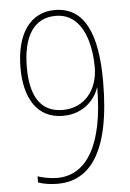

<svg xmlns="http://www.w3.org/2000/svg" viewBox="-53 -764 553 814"><g transform="rotate(-5 223.5 -356.5)"><path d="M389 -406C389 -604 339 -724 211 -724C106 -724 45 -636 45 -492C45 -362 98 -274 207 -274C302 -274 348 -340 361 -381H362C361 -137 285 -14 160 -14C130 -14 97 -21 77 -28V-2C97 6 130 11 160 11C289 11 389 -91 389 -406ZM212 -699C337 -699 359 -547 359 -469C359 -373 303 -299 208 -299C110 -299 72 -376 72 -491C72 -624 120 -699 212 -699Z"/></g></svg>

Font: Noto Sans Gujarati UI Condensed Thin
Style: Regular
Weight: 100
Width: 3
Designer: Jelle Bosma - Monotype Design Team, Universal Thirst
Foundry: Monotype Imaging Inc.
Version: Version 2.106